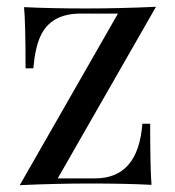

<svg xmlns="http://www.w3.org/2000/svg" viewBox="-20 -540 516 565"><path d="M259.8 -15.1Q386.7 -15.1 398.9 -175.8H421.9Q421.9 -45.4 425.8 3.9Q347.7 0 246.1 0Q144.5 0 38.1 4.9L327.1 -500H216.8Q128.9 -500 98.6 -432.6Q83 -397.5 78.1 -338.9H55.2Q55.2 -471.2 50.8 -519Q129.4 -515.1 231 -515.1Q332.5 -515.1 439 -520L149.9 -15.1Z"/></svg>

Font: PlayfairDisplay-Regular
Style: Regular
Weight: 400
Designer: Claus Eggers Sørensen
Foundry: Claus Eggers Sørensen
Version: Version 1.002;PS 001.002;hotconv 1.0.70;makeotf.lib2.5.58329